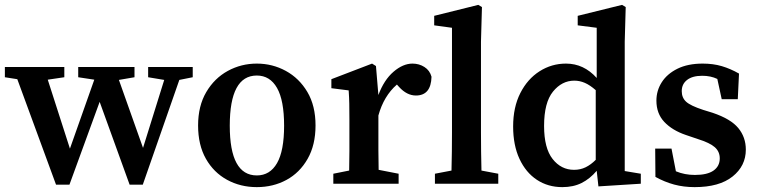

<svg xmlns="http://www.w3.org/2000/svg" viewBox="-23 -754 3113 788"><path d="M585 -437V-479H768V-437L713 -426L563 4H509L386 -336L262 4H207L48 -429L-3 -437V-479H241V-437L173 -427L264 -144L364 -427L298 -437V-479H529V-437L465 -426L564 -147L651 -426Z M1031 14Q964 14 909 -16Q854 -46 822 -102.5Q790 -159 790 -239Q790 -319 823.5 -376Q857 -433 912 -463Q967 -493 1031 -493Q1095 -493 1150 -463Q1205 -433 1238.5 -376.5Q1272 -320 1272 -239Q1272 -159 1239.5 -102Q1207 -45 1152.5 -15.5Q1098 14 1031 14ZM1031 -34Q1085 -34 1114 -84.5Q1143 -135 1143 -238Q1143 -342 1114 -393Q1085 -444 1031 -444Q920 -444 920 -238Q920 -34 1031 -34Z M1345 0V-41L1410 -54Q1411 -91 1411 -134.5Q1411 -178 1411 -210V-263Q1411 -304 1410.5 -328.5Q1410 -353 1408 -383L1337 -392V-429L1504 -493L1520 -483L1530 -364Q1553 -426 1592 -459.5Q1631 -493 1670 -493Q1697 -493 1719 -479Q1741 -465 1748 -439Q1746 -362 1684 -362Q1647 -362 1615 -397L1606 -407Q1552 -360 1530 -280V-210Q1530 -179 1530 -136.5Q1530 -94 1531 -57L1613 -41V0Z M1762 0V-41L1830 -54Q1831 -93 1831.5 -132Q1832 -171 1832 -210V-640L1759 -650V-689L1940 -734L1955 -725L1951 -583V-210Q1951 -171 1951.5 -132Q1952 -93 1953 -54L2022 -41V0Z M2210 -237Q2210 -146 2245 -101.5Q2280 -57 2333 -57Q2359 -57 2380.5 -67.5Q2402 -78 2422 -98V-384Q2398 -405 2377 -414Q2356 -423 2334 -423Q2283 -423 2246.5 -378Q2210 -333 2210 -237ZM2433 11 2426 -53Q2398 -20 2364 -3Q2330 14 2285 14Q2226 14 2180.5 -16Q2135 -46 2109 -102Q2083 -158 2083 -235Q2083 -314 2112.5 -372Q2142 -430 2191.5 -461.5Q2241 -493 2300 -493Q2373 -493 2426 -434V-640L2348 -650V-689L2530 -734L2545 -725L2541 -583V-52L2607 -41V0Z M2828 14Q2783 14 2744 3.5Q2705 -7 2667 -28L2666 -144H2733L2751 -51Q2787 -36 2829 -36Q2880 -36 2905.5 -54Q2931 -72 2931 -104Q2931 -132 2910.5 -150Q2890 -168 2842 -183L2792 -200Q2736 -219 2703.5 -253.5Q2671 -288 2671 -341Q2671 -382 2693 -416.5Q2715 -451 2757.5 -472Q2800 -493 2861 -493Q2904 -493 2939.5 -482.5Q2975 -472 3010 -452L3005 -347H2939L2921 -430Q2894 -443 2859 -443Q2819 -443 2797 -426Q2775 -409 2775 -380Q2775 -353 2793 -336.5Q2811 -320 2863 -303L2902 -291Q2976 -266 3007 -228.5Q3038 -191 3038 -140Q3038 -73 2983.5 -29.5Q2929 14 2828 14Z"/></svg>

Font: Source Serif 4 Semibold
Style: Regular
Weight: 600
Designer: Frank Grießhammer
Foundry: Adobe
Version: Version 4.005;hotconv 1.1.0;makeotfexe 2.6.0